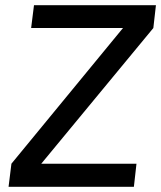

<svg xmlns="http://www.w3.org/2000/svg" viewBox="-20 -720 621 740"><path d="M139 -89H506L496 0H13L24 -89L454 -612H100L111 -700H581L571 -612Z"/></svg>

Font: Haskoy Medium
Style: Italic
Weight: 500
Designer: Ertekin Erdin
Foundry: Ertekin Erdin
Version: Version 2.000; ttfautohint (v1.8.4.7-5d5b)